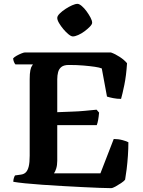

<svg xmlns="http://www.w3.org/2000/svg" viewBox="-20 -976 742 996"><path d="M556 0Q536 0 496.5 -1.5Q457 -3 407 -5.5Q357 -8 304 -11Q251 -14 200.5 -17.5Q150 -21 110.5 -25Q71 -29 49 -33Q49 -43 52 -52.5Q55 -62 58 -66L87 -70Q104 -72 114 -82Q124 -92 129 -112.5Q134 -133 134 -168V-565Q134 -595 137.5 -611.5Q141 -628 146 -634.5Q151 -641 151 -642H60Q56 -646 52.5 -654.5Q49 -663 48 -673Q54 -680 66.5 -687Q79 -694 91.5 -699Q104 -704 110 -704H555Q578 -696 601.5 -680.5Q625 -665 639 -648Q635 -584 625 -535.5Q615 -487 608 -463Q587 -463 567 -467Q547 -471 535 -475L508 -621Q496 -626 472 -629.5Q448 -633 414 -636Q380 -639 337 -639Q312 -639 299 -629Q286 -619 281.5 -602Q277 -585 277 -565V-394Q320 -396 354 -397Q388 -398 419 -401Q450 -404 481 -407L494 -392Q492 -369 489 -353Q486 -337 482 -327H277V-142Q277 -119 271.5 -101.5Q266 -84 260 -77H501L570 -255Q594 -255 616 -249Q638 -243 646 -238Q646 -204 643.5 -167.5Q641 -131 637 -98.5Q633 -66 629 -44Q623 -36 608 -26Q593 -16 578.5 -8Q564 0 556 0ZM358 -787Q349 -787 335.5 -798Q322 -809 309 -824.5Q296 -840 286.5 -856Q277 -872 277 -883Q277 -893 289.5 -905.5Q302 -918 319.5 -929.5Q337 -941 354 -948.5Q371 -956 382 -956Q391 -956 404 -945Q417 -934 429 -917.5Q441 -901 449.5 -885Q458 -869 458 -858Q458 -850 446.5 -838Q435 -826 419 -814Q403 -802 386 -794.5Q369 -787 358 -787Z"/></svg>

Font: Texturina Medium 12pt
Style: Bold
Weight: 700
Version: Version 1.002